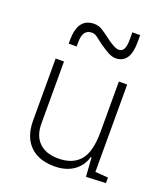

<svg xmlns="http://www.w3.org/2000/svg" viewBox="-143 -883 872 995"><g transform="rotate(20 293.0 -385.5)"><path d="M271.5 9.8Q183.6 9.8 135.7 -38.8Q87.9 -87.4 87.9 -175.8V-517.6H133.8V-175.8Q133.8 -107.9 171.4 -71.5Q209 -35.2 276.4 -35.2Q355.5 -35.2 396 -82Q436.5 -128.9 436.5 -239.3V-517.6H482.4V-35.6L553.7 -30.8V0L445.3 4.9L438 -99.6H433.6Q418.5 -47.9 376.2 -19Q334 9.8 271.5 9.8ZM125 -613.3V-632.8Q125 -754.9 215.8 -754.9Q238.8 -754.9 259 -742.7Q279.3 -730.5 300.3 -713.9Q355 -671.9 378.9 -671.9Q415 -671.9 415 -737.3V-781.2H458V-742.2Q458 -625 377.9 -625Q358.4 -625 335.2 -637.9Q312 -650.9 286.1 -668.9Q269.5 -681.2 252.7 -694.6Q235.8 -708 219.7 -708Q168.9 -708 168.9 -637.7V-613.3Z"/></g></svg>

Font: Caskaydia Cove ExtraLight
Style: Regular
Weight: 200
Monospace: yes
Designer: Aaron Bell
Foundry: Saja Typeworks
Version: Version 4.300; ttfautohint (v1.8.3)